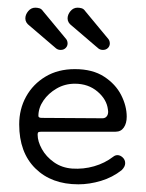

<svg xmlns="http://www.w3.org/2000/svg" viewBox="-20 -470 380 500"><path d="M184 10Q114 10 72 -31.5Q30 -73 30 -146Q30 -186 48 -218.5Q66 -251 98.5 -270.5Q131 -290 175 -290Q221 -290 251 -270.5Q281 -251 295.5 -222.5Q310 -194 310 -166Q310 -149 302.5 -138Q295 -127 281 -127H89Q83 -127 80.5 -126Q78 -125 78 -119Q78 -102 89 -82Q100 -62 120.5 -47.5Q141 -33 168 -31Q197 -29 225 -37Q253 -45 275 -62Q280 -66 286 -66Q293 -66 299.5 -60Q306 -54 306 -45Q306 -36 297 -27Q273 -8 243 1Q213 10 184 10ZM247 -162Q255 -162 259 -168.5Q263 -175 261 -185Q258 -211 234 -231.5Q210 -252 175 -252Q149 -252 127.5 -239.5Q106 -227 93 -208Q80 -189 80 -168Q80 -163 89 -163ZM150 -371Q156 -365 156 -357Q156 -350 151 -345Q146 -340 138 -340Q131 -340 126 -344L57 -403Q46 -411 46 -422Q46 -432 53.5 -441Q61 -450 72 -450Q77 -450 82.5 -448.5Q88 -447 92 -441ZM260 -371Q266 -365 266 -357Q266 -350 261 -345Q256 -340 248 -340Q241 -340 236 -344L167 -403Q156 -411 156 -422Q156 -432 163.5 -441Q171 -450 182 -450Q187 -450 192.5 -448.5Q198 -447 202 -441Z"/></svg>

Font: Dongle Light
Style: Regular
Weight: 300
Designer: Yanghee Ryu
Foundry: Yanghee Ryu
Version: Version 2.000